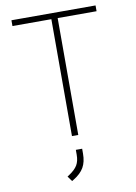

<svg xmlns="http://www.w3.org/2000/svg" viewBox="-101 -765 767 1079"><g transform="rotate(-10 282.0 -225.5)"><path d="M264 -667H42V-700H522V-667H300V0H264ZM200 220 209 214Q244 191 258 167.5Q272 144 272 108V80H308V108Q308 155 290 186.5Q272 218 231 243L221 249Z"/></g></svg>

Font: Bai Jamjuree ExtraLight
Style: Regular
Weight: 275
Designer: Katatrad Aksorn Co.,Ltd.
Foundry: Cadson Demak Co.,Ltd.
Version: Version 1.000; ttfautohint (v1.6)